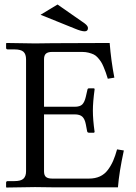

<svg xmlns="http://www.w3.org/2000/svg" viewBox="-20 -839 610 860"><path d="M237.8 -818.8 358.9 -734.4Q374 -723.1 374 -713.4Q374 -698.7 359.4 -698.7Q344.2 -698.7 316.4 -710.4L161.6 -772.9ZM348.1 -606.4H213.4Q194.8 -606.4 186 -598.9Q177.2 -591.3 177.2 -573.7V-360.8H314Q338.4 -360.8 348.6 -371.3Q358.9 -381.8 364.3 -405.3L371.1 -435.1Q372.1 -443.4 378.4 -443.4H400.4Q403.8 -443.4 403.8 -439Q396 -381.8 396 -343.8Q396 -302.7 403.8 -248L401.4 -244.6H378.4Q371.1 -244.6 370.1 -252L364.3 -282.7Q359.9 -305.7 348.9 -316.2Q337.9 -326.7 314 -326.7H177.2V-71.8Q177.2 -53.2 186.3 -46.1Q195.3 -39.1 213.4 -39.1H378.9Q406.2 -39.1 427.5 -48.8Q448.7 -58.6 463.1 -77.9Q477.5 -97.2 486.8 -118.7Q496.1 -140.1 504.4 -169.9L534.7 -165Q513.7 -68.4 508.3 0H214.4L136.7 -1L8.8 1L7.3 -1V-21Q7.3 -27.8 15.1 -27.8H44.9Q73.7 -27.8 85.2 -38.8Q96.7 -49.8 96.7 -71.8V-572.8Q96.7 -596.7 85 -607.2Q73.2 -617.7 44.9 -617.7H15.1Q7.3 -617.7 7.3 -624.5V-644.5L9.3 -646.5L137.2 -644.5L214.8 -645.5L471.2 -646.5Q477.5 -566.9 492.2 -491.2L462.9 -486.3Q457 -504.9 453.6 -514.9Q450.2 -524.9 443.8 -539.8Q437.5 -554.7 432.1 -562.7Q426.8 -570.8 418.2 -580.6Q409.7 -590.3 399.9 -595Q390.1 -599.6 377 -603Q363.8 -606.4 348.1 -606.4Z"/></svg>

Font: Libertinage
Style: f
Weight: 400
Designer: OSP
Foundry: OSP
Version: Version 1.0; 2008; OFL relea